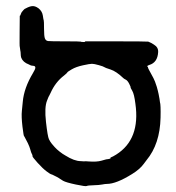

<svg xmlns="http://www.w3.org/2000/svg" viewBox="-20 -585 587 641"><path d="M58 -551 62 -555Q63 -555 64 -556Q65 -557 73 -560.5Q81 -564 86.5 -564.5Q92 -565 97 -563.5Q102 -562 109 -557Q121 -547 123 -533Q125 -519 126 -517Q127 -515 127 -489.5Q127 -464 130 -456.5Q133 -449 140.5 -448Q148 -447 198 -447Q248 -447 249.5 -446Q251 -445 254 -445Q267 -444 264 -447H331H353Q470 -447 475 -446L486 -441Q486 -441 494 -436Q509 -427 508 -411Q506 -376 478 -368Q473 -366 471.5 -364.5Q470 -363 472 -363Q474 -363 474 -360Q474 -357 484 -339.5Q494 -322 497.5 -312.5Q501 -303 503.5 -295Q506 -287 507 -282Q508 -277 509.5 -271Q511 -265 512.5 -255Q514 -245 514 -244Q517 -236 516 -192Q514 -104 469 -50Q466 -46 460 -38Q447 -20 421 -4Q368 29 337 29Q331 29 321 31Q311 33 292 33.5Q273 34 269.5 36Q266 38 233 31Q200 24 190.5 18.5Q181 13 181 12.5Q181 12 176.5 9.5Q172 7 170.5 6Q169 5 165.5 3.5Q162 2 157.5 -0.5Q153 -3 151 -3Q149 -3 136 -12.5Q123 -22 105.5 -41.5Q88 -61 88.5 -63.5Q89 -66 87 -70Q85 -74 85 -74Q85 -74 83.5 -78Q82 -82 80.5 -88Q79 -94 73 -107L61 -130Q59 -128 55 -162Q51 -196 53 -214.5Q55 -233 56 -245Q60 -291 90 -341Q98 -354 98 -359Q98 -364 93 -365Q83 -366 82 -367Q81 -368 76 -370Q57 -377 51 -392Q50 -395 50 -396Q50 -397 49.5 -399Q49 -401 49 -406.5Q49 -412 48 -415L46 -429Q45 -428 45.5 -479Q46 -530 46 -532L47 -533Q47 -532 48 -534Q52 -545 53 -545ZM392 -324Q368 -347 349 -353Q330 -359 328 -361Q326 -363 310 -367.5Q294 -372 287 -372Q280 -372 257 -367Q234 -362 219.5 -353.5Q205 -345 205 -343.5Q205 -342 194 -333Q165 -311 149 -275Q145 -266 144 -265Q143 -264 142 -261.5Q141 -259 137 -249Q128 -227 133.5 -178Q139 -129 143.5 -120Q148 -111 153 -105Q158 -99 162.5 -94Q167 -89 170.5 -86Q174 -83 179.5 -78.5Q185 -74 189 -71.5Q193 -69 198 -66Q228 -47 250 -47Q252 -47 257 -46.5Q262 -46 263 -46.5Q264 -47 276 -46Q303 -44 318.5 -48.5Q334 -53 334.5 -53Q335 -53 342 -54Q349 -55 349 -57Q349 -59 349 -59Q357 -62 368 -69Q449 -120 432 -239Q428 -271 421.5 -282Q415 -293 416 -293.5Q417 -294 411.5 -305Q406 -316 400 -319Q394 -322 392 -324Z"/></svg>

Font: TT2020 Style E
Style: Regular
Weight: 400
Version: Version 00.2